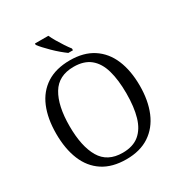

<svg xmlns="http://www.w3.org/2000/svg" viewBox="-213 -1079 1162 1237"><g transform="rotate(-30 367.5 -460.5)"><path d="M367.7 10Q263.3 10 194 -35.3Q124.7 -80.7 90.7 -163.5Q56.7 -246.3 56.7 -359Q56.7 -471.3 91 -553.3Q125.3 -635.3 195 -680.2Q264.7 -725 368.7 -725Q471 -725 540 -680Q609 -635 643.7 -552.7Q678.3 -470.3 678.3 -358Q678.3 -247.7 643.5 -164.7Q608.7 -81.7 539.3 -35.8Q470 10 367.7 10ZM367.7 -38.3Q444.7 -38.3 491 -76.5Q537.3 -114.7 558 -186.2Q578.7 -257.7 578.7 -358Q578.7 -458.7 558.3 -530Q538 -601.3 491.8 -639Q445.7 -676.7 368.7 -676.7Q256.3 -676.7 206 -592.8Q155.7 -509 155.7 -358Q155.7 -207 205.5 -122.7Q255.3 -38.3 367.7 -38.3ZM384.7 -771Q365.3 -785 342.2 -804.5Q319 -824 296.7 -846Q274.3 -868 256 -888Q237.7 -908 228.7 -921V-931H328.3Q338.3 -909 354.2 -882Q370 -855 387.2 -829Q404.3 -803 419.3 -784V-771Z"/></g></svg>

Font: Noto Serif Hentaigana ExtraLight
Style: Regular
Weight: 200
Designer: Kazuhiro Yamada
Foundry: nipponia
Version: Version 1.000